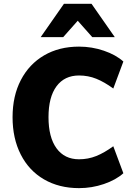

<svg xmlns="http://www.w3.org/2000/svg" viewBox="-20 -975 700 1007"><path d="M234.4 -360.4Q234.4 -254.9 276.4 -197.3Q318.4 -139.6 394.5 -139.6Q442.4 -139.6 484.9 -156.7Q527.3 -173.8 574.2 -208L627 -66.4Q587.9 -31.2 524.9 -9.8Q461.9 11.7 394.5 11.7Q290 11.7 210.9 -34.2Q131.8 -80.1 88.9 -164.6Q45.9 -249 45.9 -360.4Q45.9 -471.7 89.4 -555.2Q132.8 -638.7 211.4 -684.6Q290 -730.5 394.5 -730.5Q461.9 -730.5 524.9 -709Q587.9 -687.5 627 -652.3L574.2 -510.7Q527.3 -544.9 484.9 -562Q442.4 -579.1 394.5 -579.1Q318.4 -579.1 276.4 -522.5Q234.4 -465.8 234.4 -360.4ZM315.4 -955.1H460L582 -780.3H463.9L387.7 -866.2L311.5 -780.3H193.4Z"/></svg>

Font: Min Sans Black
Style: Regular
Weight: 900
Designer: Jinseong-Kim, NotoSansCJK, Nunito
Foundry: Jinseong-Kim
Version: Version 1.000